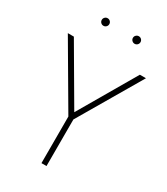

<svg xmlns="http://www.w3.org/2000/svg" viewBox="-228 -1045 997 1145"><g transform="rotate(30 271.0 -473.0)"><path d="M253.4 -320.8 2 -750H43.5L271 -360.8L498 -750H540L288.1 -320.8V0H253.4ZM396.7 -901.6Q389.2 -894 378.4 -894Q367.7 -894 359.9 -901.6Q352.1 -909.2 352.1 -919.9Q352.1 -930.7 359.9 -938.2Q367.7 -945.8 378.4 -945.8Q389.2 -945.8 396.7 -938.2Q404.3 -930.7 404.3 -919.9Q404.3 -909.2 396.7 -901.6ZM181.9 -901.6Q174.3 -894 163.6 -894Q152.8 -894 145.3 -901.6Q137.7 -909.2 137.7 -919.9Q137.7 -930.7 145.3 -938.2Q152.8 -945.8 163.6 -945.8Q174.3 -945.8 181.9 -938.2Q189.5 -930.7 189.5 -919.9Q189.5 -909.2 181.9 -901.6Z"/></g></svg>

Font: Spartan MB ExtLt
Style: Regular
Weight: 200
Designer: Matt Bailey, Mirko Velimirovic
Foundry: Matt Bailey
Version: Version 1.005